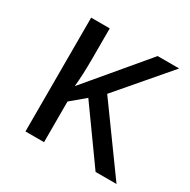

<svg xmlns="http://www.w3.org/2000/svg" viewBox="-119 -610 719 725"><g transform="rotate(30 240.5 -248.0)"><path d="M369.6 -496.1H463.4L275.9 -277.3L476.6 0H385.3L221.7 -228.5L160.6 -177.2V0H79.6V-496.1H160.6V-367.7Q160.6 -292.5 155.3 -241.2Z"/></g></svg>

Font: Bpm'online Open Sans
Style: Regular
Weight: 400
Foundry: Ascender Corporation
Version: Version 1.10